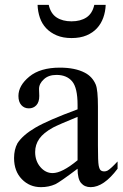

<svg xmlns="http://www.w3.org/2000/svg" viewBox="-20 -763 507 792"><path d="M300 -67Q227 -12 208 -3Q181 9 149 9Q102 9 70 -24Q38 -57 38 -111Q38 -146 52 -172Q74 -206 126 -236.5Q178 -267 300 -312V-330Q300 -401 277.5 -427.5Q255 -454 213 -454Q180 -454 161 -436Q141 -418 141 -396L142 -367Q142 -342 130 -329Q118 -316 99 -316Q80 -316 68 -329.5Q56 -343 56 -367Q56 -410 101 -447Q146 -484 227 -484Q290 -484 330 -463Q361 -447 375 -414Q384 -392 384 -323V-163Q384 -96 387 -80.5Q390 -65 395.5 -60.5Q401 -56 410 -56Q417 -56 423 -59Q435 -65 465 -97V-67Q408 9 354 9Q329 9 314.5 -8Q300 -25 300 -67ZM300 -102V-281Q222 -249 199 -237Q159 -215 142 -190.5Q125 -166 125 -136Q125 -99 146.5 -74Q168 -49 197 -49Q236 -49 300 -102ZM275 -606Q240 -606 214 -617Q188 -628 170.5 -646.5Q153 -665 144.5 -690Q136 -715 135 -743H181Q189 -707 213.5 -691Q238 -675 275 -675Q312 -675 336.5 -691Q361 -707 369 -743H416Q415 -715 406 -690Q397 -665 380 -646.5Q363 -628 337 -617Q311 -606 275 -606Z"/></svg>

Font: MM Ethnic
Style: Regular
Weight: 400
Designer: Khon Soe Zaw Thu
Version: Version 1.00 July 18, 2016, initial release